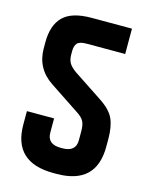

<svg xmlns="http://www.w3.org/2000/svg" viewBox="-104 -733 629 805"><g transform="rotate(15 210.5 -330.0)"><path d="M392 -192V-159Q392 5 220 5H206Q32 5 32 -159V-217H150V-155Q150 -105 209 -105H215Q274 -105 274 -155V-195Q274 -222 266 -237.5Q258 -253 234 -268L106 -353Q32 -402 32 -490V-516Q32 -590 69.5 -627.5Q107 -665 193 -665H368V-555H201Q170 -555 160 -543.5Q150 -532 150 -510V-495Q150 -471 159 -456.5Q168 -442 191 -426L315 -344Q362 -313 377 -279.5Q392 -246 392 -192Z"/></g></svg>

Font: Khand ExtraBold
Style: Regular
Weight: 800
Designer: Sanchit Sawaria and Jyotish Sonowal (Devanagari), Satya Rajpurohit (Latin)
Foundry: Indian Type Foundry
Version: Version 2.000;PS 1.0;hotconv 1.0.79;makeotf.lib2.5.61930